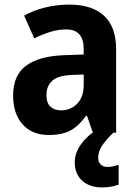

<svg xmlns="http://www.w3.org/2000/svg" viewBox="-20 -577 593 835"><path d="M281 -557Q380 -557 432.5 -508.5Q485 -460 485 -363V0H384L358 -74H355Q323 -30 287.5 -10Q252 10 191 10Q120 10 78.5 -36Q37 -82 37 -162Q37 -249 93 -291Q149 -333 259 -337L344 -340V-364Q344 -449 268 -449Q234 -449 199.5 -438.5Q165 -428 129 -410L85 -509Q126 -532 176.5 -544.5Q227 -557 281 -557ZM293 -251Q233 -249 207.5 -226Q182 -203 182 -164Q182 -129 199.5 -113Q217 -97 246 -97Q287 -97 315.5 -126Q344 -155 344 -207V-253ZM407 108Q407 128 418 138.5Q429 149 447 149Q462 149 474.5 146Q487 143 496 140V226Q482 231 464.5 234.5Q447 238 424 238Q368 238 336.5 208Q305 178 305 129Q305 88 332.5 50Q360 12 406 -16L473 0Q439 33 423 58Q407 83 407 108Z"/></svg>

Font: Noto Sans Devanagari UI SemiCondensed
Style: Bold
Weight: 700
Width: 4
Designer: Jelle Bosma - Monotype Design Team
Foundry: Monotype Imaging Inc.
Version: Version 2.004; ttfautohint (v1.8.4.7-5d5b)